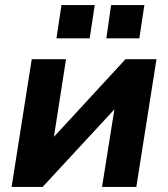

<svg xmlns="http://www.w3.org/2000/svg" viewBox="-20 -742 666 762"><path d="M26 0ZM26 0 106 -507H242L194 -199L478 -507H601L521 0H385L434 -308L149 0ZM402 -590 421 -722H553L533 -590ZM204 -590 224 -722H356L336 -590Z"/></svg>

Font: Winston
Style: Bold Italic
Weight: 700
Italic angle: -9°
Designer: Original fonts by Vernon Adams / Changes by Cristiano Sobral
Foundry: Original fonts by Vernon Adams / Changes by Cristiano Sobral
Version: Version 2.503;July 17, 2020;FontCreator 13.0.0.2655 64-bit